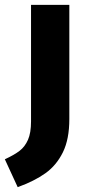

<svg xmlns="http://www.w3.org/2000/svg" viewBox="-67 -551 367 792"><path d="M219 -60Q219 23 192.5 77Q166 131 120.5 163.5Q75 196 6 221L-47 106Q-8 88 14 71Q36 54 48.5 25.5Q61 -3 61 -50V-531H219Z"/></svg>

Font: FiraGOUPP
Style: Bold
Weight: 700
Designer: bBox Type
Foundry: bBox Type GmbH
Version: Version 1.001